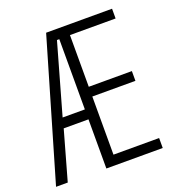

<svg xmlns="http://www.w3.org/2000/svg" viewBox="-131 -820 854 925"><g transform="rotate(-20 296.0 -357.0)"><path d="M546 0V-51H312V-349H533V-399H312V-664H546V-714H208L-1 0H59L130 -252H257V0ZM143 -303 245 -663H257V-303Z"/></g></svg>

Font: Noto Sans Gurmukhi UI ExtraCondensed Light
Style: Regular
Weight: 300
Width: 2
Designer: Jelle Bosma - Monotype Design Team
Foundry: Monotype Imaging Inc.
Version: Version 2.004